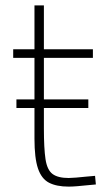

<svg xmlns="http://www.w3.org/2000/svg" viewBox="-20 -683 387 713"><path d="M41 -282V-314H308V-282ZM235 10Q190 10 162 -4.5Q134 -19 121 -57.5Q108 -96 108 -168V-468H29V-500H108V-663H143V-500H325V-468H143V-206Q143 -132 149 -92Q155 -52 175 -37Q195 -22 235 -22Q245 -22 262.5 -23.5Q280 -25 299 -27Q318 -29 333 -30L336 2Q322 3 303.5 5Q285 7 266.5 8.5Q248 10 235 10Z"/></svg>

Font: Cairo Play ExtraLight
Style: Regular
Weight: 250
Version: Version 3.119